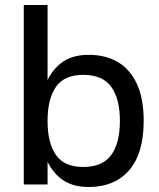

<svg xmlns="http://www.w3.org/2000/svg" viewBox="-20 -737 637 767"><path d="M170 -717V0H75V-717ZM334 10Q265 10 222 -24.5Q179 -59 158.5 -118.5Q138 -178 138 -254Q138 -330 158.5 -389.5Q179 -449 222 -483.5Q265 -518 334 -518Q402 -518 451 -489Q500 -460 527 -401.5Q554 -343 554 -254Q554 -124 496 -57Q438 10 334 10ZM312 -70Q390 -70 424.5 -118Q459 -166 459 -254Q459 -342 424.5 -390Q390 -438 312 -438Q237 -438 203.5 -390Q170 -342 170 -254Q170 -166 203.5 -118Q237 -70 312 -70Z"/></svg>

Font: 42dot Sans Light Medium
Style: Regular
Weight: 500
Version: Version 1.000